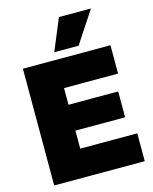

<svg xmlns="http://www.w3.org/2000/svg" viewBox="-135 -1023 886 1112"><g transform="rotate(-15 308.0 -467.5)"><path d="M49 0V-700H574V-530H250V-430H548V-275H250V-167H592V0ZM249 -745 328 -935H520L395 -745Z"/></g></svg>

Font: Georama ExtraBold
Style: Regular
Weight: 800
Designer: Jean-Baptiste Levee
Foundry: Production Type
Version: Version 1.001